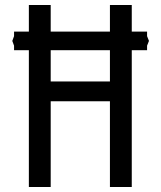

<svg xmlns="http://www.w3.org/2000/svg" viewBox="-20 -745 640 765"><path d="M95 -545H36V-563L29 -582L36 -601V-619H95V-725H182V-619H418V-725H505V-619H566V-601L573.5 -582L566 -563V-545H505V0H418V-341.5H182V0H95ZM418 -420.5V-545H182V-420.5Z"/></svg>

Font: JuliaMono
Style: Regular
Weight: 400
Monospace: yes
Designer: cormullion
Foundry: corm
Version: Version 0.055; ttfautohint (v1.8.4)